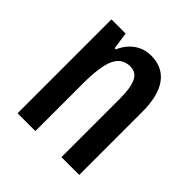

<svg xmlns="http://www.w3.org/2000/svg" viewBox="-154 -668 783 783"><g transform="rotate(45 238.0 -276.0)"><path d="M280.3 -551.8Q346.2 -551.8 381.3 -504.4Q416.5 -457 416.5 -363.8V0H314V-337.4Q314 -398.4 299.8 -429.4Q285.6 -460.4 251 -460.4Q204.1 -460.4 183.8 -416.7Q163.6 -373 163.6 -272.9V0H61V-541.5H142.6L153.3 -467.8H160.2Q177.2 -507.3 208.3 -529.5Q239.3 -551.8 280.3 -551.8Z"/></g></svg>

Font: Open Sans Condensed SemiBold
Style: Regular
Weight: 600
Width: 3
Designer: Monotype Design Team
Foundry: Monotype Imaging Inc.
Version: Version 3.000; ttfautohint (v1.8.4)